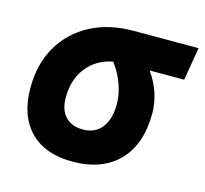

<svg xmlns="http://www.w3.org/2000/svg" viewBox="-83 -612 763 714"><g transform="rotate(15 298.5 -254.5)"><path d="M251.5 9.8Q146.5 9.8 88.9 -49.3Q31.2 -108.4 31.2 -215.8Q31.2 -307.1 70.8 -375.2Q110.4 -443.4 181.6 -481.2Q252.9 -519 348.1 -519H597.2L575.7 -392.1H442.9Q468.8 -355.5 481.2 -316.9Q493.7 -278.3 493.7 -240.2Q493.7 -121.1 430.2 -55.7Q366.7 9.8 251.5 9.8ZM303.7 -388.7Q241.2 -377 204.3 -330.6Q167.5 -284.2 167.5 -213.9Q167.5 -167.5 191.4 -141.6Q215.3 -115.7 258.8 -115.7Q306.2 -115.7 331.8 -148.4Q357.4 -181.2 357.4 -240.2Q357.4 -273.9 344.5 -312.3Q331.5 -350.6 303.7 -388.7Z"/></g></svg>

Font: CaskaydiaCove NFP
Style: Bold Italic
Weight: 700
Italic angle: -10°
Designer: Aaron Bell
Foundry: Saja Typeworks
Version: Version 2111.001; VTT 6.35;Nerd Fonts 3.1.1